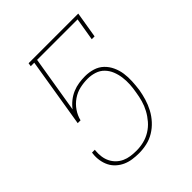

<svg xmlns="http://www.w3.org/2000/svg" viewBox="-203 -867 1006 1006"><g transform="rotate(-45 300.0 -363.5)"><path d="M248 8Q224 8 200 4.5Q176 1 155 -8.5Q134 -18 117 -33.5Q100 -49 90 -69Q80 -89 76 -113Q72 -137 75 -161L76 -169H97L96 -162Q94 -140 97 -119Q100 -98 109 -80Q118 -62 132.5 -48Q147 -34 165.5 -25.5Q184 -17 205 -14Q226 -11 248 -11Q275 -11 302 -17.5Q329 -24 353.5 -39Q378 -54 397 -76Q416 -98 429.5 -123Q443 -148 450.5 -174.5Q458 -201 462 -228Q467 -255 468.5 -281.5Q470 -308 466.5 -334Q463 -360 453.5 -383.5Q444 -407 426.5 -425Q409 -443 384 -451Q359 -459 333 -459Q304 -459 275 -452.5Q246 -446 220.5 -428.5Q195 -411 177.5 -385.5Q160 -360 153 -331H132L195 -716H169L172 -735H540L516 -590H495L516 -716H216L164 -401Q179 -421 198.5 -436.5Q218 -452 240.5 -461.5Q263 -471 286.5 -474.5Q310 -478 333 -478Q363 -478 390.5 -469.5Q418 -461 438 -442Q458 -423 470 -397Q482 -371 486 -343Q490 -315 488.5 -285Q487 -255 483 -225Q478 -196 469.5 -167.5Q461 -139 446.5 -111.5Q432 -84 410.5 -60.5Q389 -37 362.5 -21Q336 -5 306.5 1.5Q277 8 248 8Z"/></g></svg>

Font: Iosevka Curly Slab ThEx
Style: Italic
Weight: 100
Width: 7
Italic angle: -9°
Monospace: yes
Designer: Belleve Invis
Foundry: Belleve Invis
Version: Version 11.1.0; ttfautohint (v1.8.3)